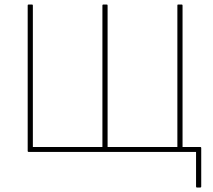

<svg xmlns="http://www.w3.org/2000/svg" viewBox="-20 -675 945 853"><path d="M854 158Q853 158 852 157Q851 156 851 154V0H107Q103 0 103 -4V-651Q103 -655 107 -655H122Q126 -655 126 -651V-22H435V-651Q435 -655 439 -655H454Q458 -655 458 -651V-22H768V-651Q768 -655 771 -655H787Q791 -655 791 -651V-22H870Q872 -22 873 -21Q874 -20 874 -18V154Q874 156 873 157Q872 158 870 158Z"/></svg>

Font: Sofia Sans Thin
Style: Regular
Weight: 250
Designer: Botio Nikoltchev, Ani Petrova
Foundry: lettersoup
Version: Version 4.101